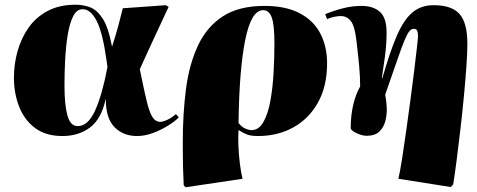

<svg xmlns="http://www.w3.org/2000/svg" viewBox="-20 -562 2019 813"><path d="M244 14Q174 14 128.5 -20Q83 -54 61 -110.5Q39 -167 39 -233Q39 -291 54.5 -346Q70 -401 101.5 -445.5Q133 -490 182.5 -516Q232 -542 300 -542Q333 -542 362 -531Q391 -520 415 -483Q439 -446 454 -366H455Q472 -419 481 -453Q490 -487 500 -527L682 -540L694 -533Q666 -473 645.5 -429Q625 -385 608 -348Q591 -311 572 -269L580 -230Q594 -161 604.5 -121Q615 -81 627.5 -63.5Q640 -46 658 -46Q669 -46 688 -54.5Q707 -63 725 -79L737 -65Q723 -50 694 -31.5Q665 -13 629.5 0.5Q594 14 560 14Q502 14 465 -23.5Q428 -61 428 -141H427Q409 -58 361 -22Q313 14 244 14ZM309 -28Q353 -28 383 -94.5Q413 -161 435 -278L431 -307Q415 -423 389.5 -473Q364 -523 330 -523Q305 -523 290 -493.5Q275 -464 267 -416Q259 -368 256 -311.5Q253 -255 253 -200Q253 -118 265.5 -73Q278 -28 309 -28Z M766 231 758 223Q756 188 755 147Q754 106 754 38Q754 -81 767.5 -185Q781 -289 818 -368.5Q855 -448 923 -492.5Q991 -537 1100 -537Q1190 -537 1249 -506Q1308 -475 1336.5 -420Q1365 -365 1365 -294Q1365 -197 1326.5 -128Q1288 -59 1222 -22.5Q1156 14 1072 14Q1041 14 1023.5 6.5Q1006 -1 991 -11H990Q988 17 989.5 54.5Q991 92 995.5 129.5Q1000 167 1007 195ZM1045 -11Q1076 -11 1095.5 -45.5Q1115 -80 1125 -135.5Q1135 -191 1138.5 -255.5Q1142 -320 1142 -380Q1142 -455 1131 -487Q1120 -519 1094 -519Q1044 -519 1018.5 -393.5Q993 -268 990 -41Q1005 -23 1020 -17Q1035 -11 1045 -11Z M1889 230 1667 195Q1674 164 1682.5 110.5Q1691 57 1700 -8Q1709 -73 1718 -139.5Q1727 -206 1734 -264Q1741 -322 1745.5 -361.5Q1750 -401 1750 -410Q1750 -424 1746.5 -432Q1743 -440 1732 -440Q1722 -440 1713.5 -430Q1705 -420 1693 -391.5Q1681 -363 1662 -307.5Q1643 -252 1611 -161Q1616 -137 1617.5 -107.5Q1619 -78 1612 -50.5Q1605 -23 1586.5 -5Q1568 13 1532 13Q1515 13 1492.5 3Q1470 -7 1465 -17Q1465 -73 1475.5 -117.5Q1486 -162 1505 -196Q1505 -237 1501 -281Q1497 -325 1489 -392Q1482 -452 1465.5 -473Q1449 -494 1423 -494Q1412 -494 1396 -491Q1380 -488 1365 -481L1357 -502Q1393 -517 1432.5 -527Q1472 -537 1510 -537Q1561 -537 1589 -511.5Q1617 -486 1617 -424Q1617 -376 1610 -323Q1603 -270 1597 -232L1599 -231Q1631 -343 1660.5 -411Q1690 -479 1726.5 -509.5Q1763 -540 1816 -540Q1893 -540 1926 -502.5Q1959 -465 1959 -377Q1959 -339 1955 -281.5Q1951 -224 1944.5 -156Q1938 -88 1930 -18.5Q1922 51 1914 113Q1906 175 1899 219Z"/></svg>

Font: Literata 72pt Black
Style: Italic
Weight: 900
Italic angle: -2°
Designer: Latin by Veronika Burian and Jose Scaglione. Greek by Irene Vlachou. Cyrillic by Vera Evstafieva
Foundry: TypeTogether
Version: Version 3.002